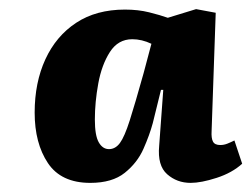

<svg xmlns="http://www.w3.org/2000/svg" viewBox="-20 -763 551 421"><path d="M444 -476Q443 -460 447 -452.5Q451 -445 463 -445Q471 -445 478.5 -448Q486 -451 494 -455L511 -404Q489 -384 455 -373Q421 -362 398 -362Q368 -362 346.5 -381Q325 -400 329 -443L338 -566H333L315 -493Q308 -467 294.5 -436.5Q281 -406 253.5 -384Q226 -362 178 -362Q114 -362 85 -405.5Q56 -449 56 -516Q56 -582 79.5 -633Q103 -684 147 -713Q191 -742 254 -742Q283 -742 307 -736Q331 -730 348 -724L410 -743L453 -735ZM219 -436Q233 -436 243 -449.5Q253 -463 264.5 -499Q276 -535 295 -603L312 -667Q291 -677 270 -677Q239 -677 221 -649Q203 -621 195.5 -580Q188 -539 188 -501Q188 -466 196.5 -451Q205 -436 219 -436Z"/></svg>

Font: Literata 12pt ExtraBold
Style: Italic
Weight: 800
Italic angle: -2°
Designer: Latin by Veronika Burian and Jose Scaglione. Greek by Irene Vlachou. Cyrillic by Vera Evstafieva
Foundry: TypeTogether
Version: Version 3.002